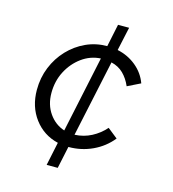

<svg xmlns="http://www.w3.org/2000/svg" viewBox="-108 -696 816 904"><g transform="rotate(15 300.0 -244.0)"><path d="M202 118 226 4Q154 -13 110 -71.5Q66 -130 66 -212Q66 -271 87 -322.5Q108 -374 145 -413Q182 -452 230 -474Q278 -496 333 -496L356 -606H410L385 -491Q437 -480 476.5 -447.5Q516 -415 533 -368L470 -337Q455 -372 431 -395.5Q407 -419 372 -427L292 -53Q336 -55 373.5 -74.5Q411 -94 439 -126L488 -87Q451 -41 396.5 -15.5Q342 10 280 10Q280 10 279.5 10Q279 10 279 10L256 118ZM136 -215Q136 -158 165 -116.5Q194 -75 240 -60L319 -432Q268 -429 226.5 -398.5Q185 -368 160.5 -320.5Q136 -273 136 -215Z"/></g></svg>

Font: Red Hat Mono
Style: Italic
Weight: 400
Italic angle: -12°
Monospace: yes
Designer: Pentagram, MCKL
Foundry: MCKL
Version: Version 1.030